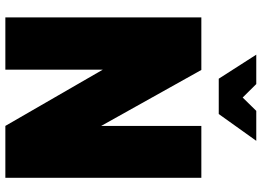

<svg xmlns="http://www.w3.org/2000/svg" viewBox="-150 -827 977 717"><g transform="rotate(90 338.5 -468.5)"><path d="M405.8 -796.9H273.9L184.1 -937H293.9L344.2 -886.2L394 -937H505.9ZM644 0H450.2L240.2 -363.8V0H44.9V-731.9H241.2L450.2 -357.9V-731.9H644Z"/></g></svg>

Font: Squarion Black
Style: Regular
Weight: 900
Designer: Natanael Gama
Version: Version 1.00;September 12, 2019;FontCreator 11.5.0.2425 64-b